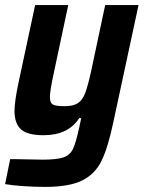

<svg xmlns="http://www.w3.org/2000/svg" viewBox="-24 -530 570 754"><path d="M-4 193 16 95H38Q120 97 142 97Q200 97 225.5 88Q251 79 262.5 55Q274 31 287 -29Q290 -44 295 -66H287Q244 1 147 1Q84 1 58.5 -22Q33 -45 33 -94Q33 -130 48 -202L114 -510H244L187 -242Q172 -173 172 -149Q172 -126 184 -119.5Q196 -113 229 -113Q264 -113 282 -125Q300 -137 310.5 -164.5Q321 -192 334 -251L389 -510H520L421 -50Q400 50 374.5 102Q349 154 298 179Q247 204 153 204Q112 204 68 201Q24 198 -4 193Z"/></svg>

Font: Saira Semi Condensed SemiBold
Style: Italic
Weight: 600
Width: 4
Italic angle: -12°
Designer: Hector Gatti with collaboration of the Omnibus-Type team
Foundry: Omnibus-Type
Version: Version 1.001; ttfautohint (v1.8)